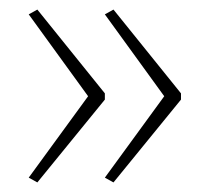

<svg xmlns="http://www.w3.org/2000/svg" viewBox="-20 -479 437 401"><path d="M358 -271V-284L217 -459L199 -449L323 -278L199 -108L217 -98ZM199 -271V-284L58 -459L40 -449L164 -278L40 -108L58 -98Z"/></svg>

Font: Noto Sans Bengali ExtraCondensed Thin
Style: Regular
Weight: 100
Width: 2
Designer: Joana Ranito - Universal Thirst; Jelle Bosma - Monotype Design Team
Foundry: Universal Thirst ehf.
Version: Version 3.000